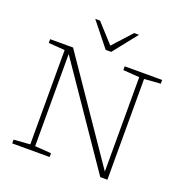

<svg xmlns="http://www.w3.org/2000/svg" viewBox="-160 -1070 1174 1224"><g transform="rotate(20 427.0 -458.5)"><path d="M162.5 -33.5V-673.5L52 -681.5V-707H207.5L668.5 -33V-673.5L558 -681.5V-707H812V-681.5L701.5 -673.5V10H653L195.5 -658.5V-33.5L306 -25.5V0H52V-25.5ZM575 -927 445.5 -764H408L278 -927H310.5L426.5 -799.5L542.5 -927Z"/></g></svg>

Font: Newsreader Caption ExtraLight
Style: Regular
Weight: 275
Designer: Hugues Gentile
Foundry: Production Type
Version: Version 1.001